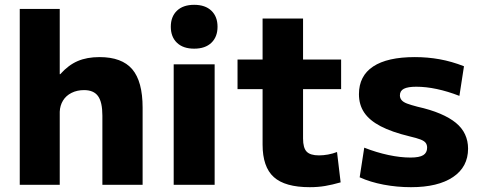

<svg xmlns="http://www.w3.org/2000/svg" viewBox="-20 -767 1994 797"><path d="M62 0V-730H228V-459H230Q264 -497 302.5 -513.5Q341 -530 393 -530Q486 -530 529 -479.5Q572 -429 572 -320V0H405V-287Q405 -343 387 -368Q369 -393 329 -393Q300 -393 277 -381.5Q254 -370 241.5 -349.5Q229 -329 228 -303V0Z M701 0V-500H871V0ZM786 -565Q740 -565 714.5 -589.5Q689 -614 689 -656Q689 -698 714.5 -722.5Q740 -747 786 -747Q832 -747 857.5 -722.5Q883 -698 883 -656Q883 -614 857.5 -589.5Q832 -565 786 -565Z M1266 10Q1163 10 1116.5 -32Q1070 -74 1070 -167V-397H966V-520H1070V-690H1238V-520H1396V-397H1238V-192Q1238 -153 1253 -137.5Q1268 -122 1304 -122Q1322 -122 1341.5 -125.5Q1361 -129 1379 -136L1394 -10Q1359 0 1329.5 5Q1300 10 1266 10Z M1686 10Q1628 10 1572.5 -0.5Q1517 -11 1473 -31L1492 -154Q1543 -134 1592.5 -123.5Q1642 -113 1684 -113Q1721 -113 1737 -123Q1753 -133 1753 -154Q1753 -166 1747 -174Q1741 -182 1725.5 -188Q1710 -194 1680 -201Q1606 -219 1560 -243Q1514 -267 1492 -299.5Q1470 -332 1470 -376Q1470 -452 1529 -491Q1588 -530 1702 -530Q1755 -530 1805 -521Q1855 -512 1906 -492L1887 -369Q1838 -388 1793 -397.5Q1748 -407 1708 -407Q1673 -407 1656.5 -398.5Q1640 -390 1640 -371Q1640 -360 1647 -351.5Q1654 -343 1670 -337Q1686 -331 1713 -324Q1767 -312 1807 -295Q1847 -278 1872.5 -257Q1898 -236 1910.5 -209Q1923 -182 1923 -150Q1923 -74 1860.5 -32Q1798 10 1686 10Z"/></svg>

Font: M PLUS 2 Thin ExtraBold
Style: Regular
Weight: 800
Version: Version 1.001